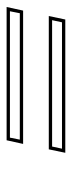

<svg xmlns="http://www.w3.org/2000/svg" viewBox="158 -516 214 569"><g transform="rotate(-90 264.5 -231.0)"><path d="M502 -192.9 491.7 -144H96.7L106.9 -192.9ZM528.8 -317.9 518.1 -269H123L133.8 -317.9ZM489.7 -183.1H115.2L108.9 -153.8H483.4ZM516.1 -308.1H141.6L135.7 -278.8H510.3Z"/></g></svg>

Font: Linux Biolinum Outline O
Style: Italic
Weight: 400
Italic angle: -12°
Designer: Philipp H. Poll
Foundry: Philipp H. Poll
Version: Version 0.6.2